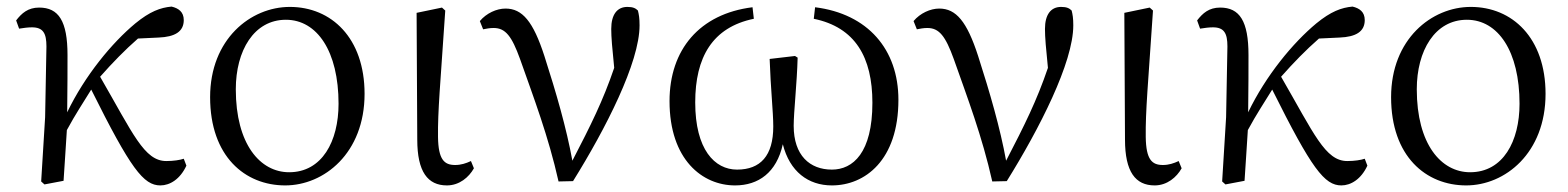

<svg xmlns="http://www.w3.org/2000/svg" viewBox="-20 -549 4760 583"><path d="M538 -67C526 -63 507 -60 485 -60C418 -60 384 -143 284 -316C322 -359 359 -397 399 -432L462 -435C511 -437 538 -453 538 -488C538 -513 522 -524 501 -529C467 -526 435 -514 391 -478C320 -419 238 -320 184 -208C185 -259 185 -367 185 -382C185 -485 158 -526 99 -526C65 -526 46 -509 29 -487L38 -462C51 -464 64 -466 77 -466C111 -466 121 -448 121 -408L117 -193L105 2L115 11L173 0C176 -49 180 -102 183 -154C210 -204 232 -236 257 -277C377 -36 416 14 467 14C496 14 527 -5 546 -46Z M846 14C964 14 1087 -84 1087 -264C1087 -434 986 -528 860 -528C741 -528 618 -430 618 -254C618 -74 724 14 846 14ZM858 -26C770 -26 696 -111 696 -278C696 -395 751 -489 848 -489C943 -489 1008 -393 1008 -234C1008 -120 958 -26 858 -26Z M1337 14C1375 14 1404 -11 1419 -38L1410 -60C1395 -53 1380 -48 1362 -48C1329 -48 1311 -64 1310 -133C1309 -211 1317 -293 1332 -517L1322 -526L1245 -510L1247 -125C1247 -27 1279 14 1337 14Z M1447 -460C1457 -462 1467 -464 1479 -464C1515 -464 1534 -439 1559 -370C1601 -251 1645 -136 1676 2L1720 1C1819 -158 1922 -359 1922 -472C1922 -494 1920 -505 1917 -517C1910 -524 1902 -528 1885 -528C1854 -528 1836 -505 1836 -461C1836 -436 1839 -402 1845 -343C1811 -243 1774 -169 1718 -61C1700 -160 1669 -267 1633 -379C1599 -484 1566 -523 1515 -523C1488 -523 1457 -509 1437 -485Z M2451 -492C2577 -466 2629 -375 2629 -237C2629 -85 2570 -34 2506 -34C2439 -34 2390 -77 2390 -167C2390 -209 2400 -296 2402 -374L2394 -379L2317 -370C2320 -280 2328 -209 2328 -165C2328 -76 2289 -34 2218 -34C2150 -34 2091 -95 2091 -238C2091 -375 2143 -466 2269 -492L2265 -527C2104 -507 2013 -398 2013 -242C2013 -64 2113 14 2212 14C2283 14 2338 -25 2357 -111C2378 -28 2434 14 2506 14C2606 14 2708 -62 2708 -246C2708 -399 2615 -507 2455 -527Z M2764 -460C2774 -462 2784 -464 2796 -464C2832 -464 2851 -439 2876 -370C2918 -251 2962 -136 2993 2L3037 1C3136 -158 3239 -359 3239 -472C3239 -494 3237 -505 3234 -517C3227 -524 3219 -528 3202 -528C3171 -528 3153 -505 3153 -461C3153 -436 3156 -402 3162 -343C3128 -243 3091 -169 3035 -61C3017 -160 2986 -267 2950 -379C2916 -484 2883 -523 2832 -523C2805 -523 2774 -509 2754 -485Z M3486 14C3524 14 3553 -11 3568 -38L3559 -60C3544 -53 3529 -48 3511 -48C3478 -48 3460 -64 3459 -133C3458 -211 3466 -293 3481 -517L3471 -526L3394 -510L3396 -125C3396 -27 3428 14 3486 14Z M4124 -67C4112 -63 4093 -60 4071 -60C4004 -60 3970 -143 3870 -316C3908 -359 3945 -397 3985 -432L4048 -435C4097 -437 4124 -453 4124 -488C4124 -513 4108 -524 4087 -529C4053 -526 4021 -514 3977 -478C3906 -419 3824 -320 3770 -208C3771 -259 3771 -367 3771 -382C3771 -485 3744 -526 3685 -526C3651 -526 3632 -509 3615 -487L3624 -462C3637 -464 3650 -466 3663 -466C3697 -466 3707 -448 3707 -408L3703 -193L3691 2L3701 11L3759 0C3762 -49 3766 -102 3769 -154C3796 -204 3818 -236 3843 -277C3963 -36 4002 14 4053 14C4082 14 4113 -5 4132 -46Z M4432 14C4550 14 4673 -84 4673 -264C4673 -434 4572 -528 4446 -528C4327 -528 4204 -430 4204 -254C4204 -74 4310 14 4432 14ZM4444 -26C4356 -26 4282 -111 4282 -278C4282 -395 4337 -489 4434 -489C4529 -489 4594 -393 4594 -234C4594 -120 4544 -26 4444 -26Z"/></svg>

Font: Source Han Serif
Style: Regular
Weight: 400
Designer: Ryoko NISHIZUKA 西塚涼子 (kana & ideographs); Frank Grießhammer (Latin, Greek & Cyrillic); Wenlong ZHANG 张文龙 (bopomofo); San
Foundry: Adobe Systems Incorporated
Version: Version 1.001;PS 1.001;hotconv 16.6.54;makeotf.lib2.5.65590